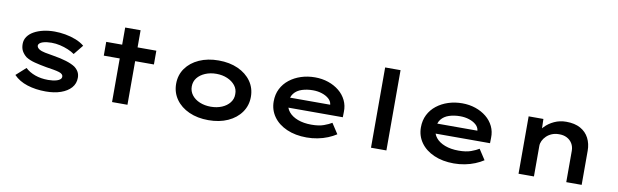

<svg xmlns="http://www.w3.org/2000/svg" viewBox="-46 -1236 5610 1743"><g transform="rotate(10 2758.5 -365.0)"><path d="M398 10Q304 10 227 -14.5Q150 -39 101 -90L190 -170Q226 -136 280 -116.5Q334 -97 401 -97Q421 -97 442.5 -99.5Q464 -102 482.5 -108Q501 -114 512 -124Q523 -134 523 -149Q523 -173 486 -185Q463 -192 431.5 -197.5Q400 -203 366 -208Q304 -219 255.5 -231.5Q207 -244 173 -266Q147 -287 132 -313.5Q117 -340 117 -379Q117 -417 138 -447Q159 -477 196 -497.5Q233 -518 281 -529Q329 -540 384 -540Q433 -540 484 -531Q535 -522 581 -504Q627 -486 661 -458L589 -369Q564 -387 528.5 -402Q493 -417 453.5 -426Q414 -435 374 -435Q353 -435 332.5 -432.5Q312 -430 294.5 -424.5Q277 -419 266 -409.5Q255 -400 255 -387Q255 -378 261 -370Q267 -362 276 -356Q296 -343 331.5 -336Q367 -329 410 -322Q479 -311 530.5 -295Q582 -279 614 -258Q639 -239 651.5 -216Q664 -193 664 -163Q664 -109 630 -70.5Q596 -32 536 -11Q476 10 398 10Z M1008 0V-687H1150V0ZM861 -402V-529H1323V-402Z M1897 10Q1796 10 1718 -25Q1640 -60 1596 -122.5Q1552 -185 1552 -265Q1552 -346 1596 -408Q1640 -470 1718 -505Q1796 -540 1897 -540Q1998 -540 2075.5 -505Q2153 -470 2197 -408Q2241 -346 2241 -265Q2241 -185 2197 -122.5Q2153 -60 2075.5 -25Q1998 10 1897 10ZM1897 -114Q1953 -114 1998.5 -133Q2044 -152 2071 -186.5Q2098 -221 2097 -265Q2098 -310 2071 -344Q2044 -378 1998.5 -397.5Q1953 -417 1897 -417Q1841 -417 1795 -397.5Q1749 -378 1722.5 -344.5Q1696 -311 1696 -265Q1696 -221 1722.5 -186.5Q1749 -152 1795 -133Q1841 -114 1897 -114Z M2802 10Q2698 10 2618.5 -25Q2539 -60 2495.5 -121.5Q2452 -183 2452 -261Q2452 -326 2478 -377.5Q2504 -429 2550.5 -465.5Q2597 -502 2657 -521.5Q2717 -541 2785 -541Q2851 -541 2908 -521.5Q2965 -502 3008 -467Q3051 -432 3074.5 -383.5Q3098 -335 3096 -277L3095 -228H2558L2535 -320H2978L2962 -302V-324Q2958 -353 2933 -375Q2908 -397 2869.5 -409.5Q2831 -422 2787 -422Q2731 -422 2685 -407Q2639 -392 2612.5 -358.5Q2586 -325 2586 -272Q2586 -225 2615.5 -189Q2645 -153 2699 -132.5Q2753 -112 2825 -112Q2894 -112 2939 -128.5Q2984 -145 3011 -162L3073 -67Q3040 -45 2996 -27Q2952 -9 2902.5 0.5Q2853 10 2802 10Z M3395 0V-740H3537V0Z M4159 10Q4055 10 3975.5 -25Q3896 -60 3852.5 -121.5Q3809 -183 3809 -261Q3809 -326 3835 -377.5Q3861 -429 3907.5 -465.5Q3954 -502 4014 -521.5Q4074 -541 4142 -541Q4208 -541 4265 -521.5Q4322 -502 4365 -467Q4408 -432 4431.5 -383.5Q4455 -335 4453 -277L4452 -228H3915L3892 -320H4335L4319 -302V-324Q4315 -353 4290 -375Q4265 -397 4226.5 -409.5Q4188 -422 4144 -422Q4088 -422 4042 -407Q3996 -392 3969.5 -358.5Q3943 -325 3943 -272Q3943 -225 3972.5 -189Q4002 -153 4056 -132.5Q4110 -112 4182 -112Q4251 -112 4296 -128.5Q4341 -145 4368 -162L4430 -67Q4397 -45 4353 -27Q4309 -9 4259.5 0.5Q4210 10 4159 10Z M4755 0V-529H4891L4895 -389L4854 -381Q4872 -421 4906 -457Q4940 -493 4990.5 -516.5Q5041 -540 5101 -540Q5179 -540 5231.5 -511Q5284 -482 5310.5 -430.5Q5337 -379 5337 -315V0H5195V-288Q5195 -327 5177 -356.5Q5159 -386 5127.5 -402Q5096 -418 5055 -417Q5019 -417 4990 -405Q4961 -393 4940 -372.5Q4919 -352 4908 -328.5Q4897 -305 4897 -282V0H4826Q4794 0 4776 0Q4758 0 4755 0Z"/></g></svg>

Font: Lexend Tera SemiBold
Style: Regular
Weight: 600
Version: Version 1.007